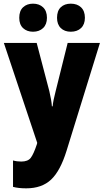

<svg xmlns="http://www.w3.org/2000/svg" viewBox="-20 -787 567 1047"><path d="M1 -553H180L249 -290Q254 -269 258 -246.5Q262 -224 263 -207H267Q270 -239 283 -288L349 -553H525L343 35Q309 145 258.5 192.5Q208 240 123 240Q102 240 84 238Q66 236 51 232V88Q72 94 96 94Q132 94 147.5 74Q163 54 181 0L183 -8ZM85 -690Q85 -728 106 -747.5Q127 -767 160 -767Q194 -767 215 -747Q236 -727 236 -690Q236 -654 215 -634Q194 -614 160 -614Q127 -614 106 -633.5Q85 -653 85 -690ZM291 -690Q291 -728 311.5 -747.5Q332 -767 366 -767Q401 -767 422 -747Q443 -727 443 -690Q443 -654 422 -634Q401 -614 366 -614Q332 -614 311.5 -634Q291 -654 291 -690Z"/></svg>

Font: Noto Sans Myanmar Condensed Black
Style: Regular
Weight: 900
Width: 3
Designer: Monotype Design Team
Foundry: Monotype Imaging Inc.
Version: Version 2.107; ttfautohint (v1.8.4.7-5d5b)